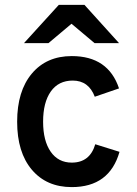

<svg xmlns="http://www.w3.org/2000/svg" viewBox="-20 -752 558 784"><path d="M366 -576 272 -655 178 -576H78L220 -732H325L466 -576ZM273 12Q170 12 110 -59Q50 -130 50 -255Q50 -380 110 -451.5Q170 -523 273 -523Q422 -523 466 -391L367 -357Q342 -423 277 -423Q219 -423 187.5 -378.5Q156 -334 156 -255Q156 -177 187 -132.5Q218 -88 273 -88Q347 -88 369 -163L468 -132Q427 12 273 12Z"/></svg>

Font: Overpass Light
Style: Bold
Weight: 600
Designer: Delve Withrington, Thomas Jockin
Foundry: Delve Fonts
Version: Version 3.000;DELV;Overpass